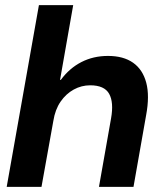

<svg xmlns="http://www.w3.org/2000/svg" viewBox="-20 -725 623 745"><path d="M6 0 131 -705H264L213 -415H216Q249 -460 295.5 -484Q342 -508 399 -508Q459 -508 496.5 -481.5Q534 -455 547.5 -404Q561 -353 547 -278L498 0H364L411 -266Q422 -328 403.5 -361Q385 -394 330 -394Q296 -394 266 -377.5Q236 -361 215 -330.5Q194 -300 187 -256L141 0Z"/></svg>

Font: DM Sans 36pt
Style: Bold Italic
Weight: 700
Italic angle: -10°
Designer: Colophon Foundry, Jonny Pinhorn
Foundry: Colophon Foundry
Version: Version 4.004;gftools[0.9.30]